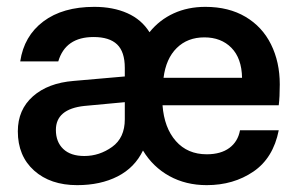

<svg xmlns="http://www.w3.org/2000/svg" viewBox="-20 -530 868 560"><path d="M793 -223H454Q459 -157 493 -118.5Q527 -80 583 -80Q624 -80 649 -98.5Q674 -117 680 -150H793Q777 -69 719 -29.5Q661 10 583 10Q522 10 474 -16.5Q426 -43 397 -91Q373 -41 323 -15.5Q273 10 205 10Q127 10 79.5 -32.5Q32 -75 32 -147Q32 -210 76 -249Q120 -288 195 -294L344 -307V-332Q344 -379 321.5 -400.5Q299 -422 253 -422Q171 -422 150 -351H39Q50 -425 106.5 -467.5Q163 -510 255 -510Q310 -510 351.5 -491.5Q393 -473 416 -436Q445 -472 486.5 -491Q528 -510 579 -510Q647 -510 696 -481Q745 -452 770.5 -400.5Q796 -349 796 -284Q796 -247 793 -223ZM686 -303Q685 -360 655 -390.5Q625 -421 576 -421Q527 -421 495.5 -390Q464 -359 457 -303ZM344 -182V-232L226 -221Q143 -212 143 -151Q143 -116 164.5 -95.5Q186 -75 226 -75Q270 -75 307 -101.5Q344 -128 344 -182Z"/></svg>

Font: CBA Beacon Sans Bold
Style: Regular
Weight: 700
Designer: Wei Huang
Foundry: Wei Huang
Version: Version 1.002